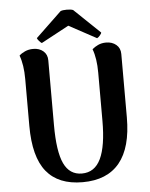

<svg xmlns="http://www.w3.org/2000/svg" viewBox="-60 -950 794 1014"><g transform="rotate(-5 336.5 -443.5)"><path d="M599 -307Q599 -147 533 -66.5Q467 14 337 14Q209 14 145.5 -64Q82 -142 82 -307V-555Q82 -631 63 -681Q74 -692 93.5 -701Q113 -710 138 -710Q170 -710 191 -692Q212 -674 212 -643V-300Q212 -159 242 -95.5Q272 -32 337 -32Q405 -32 437 -99Q469 -166 469 -300V-555Q469 -631 450 -681Q462 -692 481 -701Q500 -710 524 -710Q556 -710 577.5 -692Q599 -674 599 -643ZM503 -765Q503 -760 494.5 -750Q486 -740 479 -737L333 -816L186 -737Q180 -740 171.5 -750Q163 -760 162 -765L299 -896Q309 -901 332 -901Q356 -901 366 -896Z"/></g></svg>

Font: Arima Madurai Black
Style: Regular
Weight: 900
Designer: Joana Correia and Natanael Gama
Foundry: NDISCOVER
Version: Version 1.020